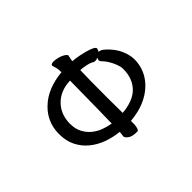

<svg xmlns="http://www.w3.org/2000/svg" viewBox="-137 -947 1275 1275"><g transform="rotate(-45 500.0 -309.5)"><path d="M561.5 -628.9Q561.5 -633.3 555.2 -639.2Q546.4 -647.9 531.5 -655Q516.6 -662.1 499.5 -666Q479.5 -670.9 465.3 -670.9Q451.2 -670.9 443.4 -667L439.9 -664.6Q437 -661.6 437 -656.2Q437 -655.8 437 -655.3Q441.9 -641.6 445.8 -625.7Q449.7 -609.9 449.7 -586.9V-583L445.8 -582.5Q383.8 -576.7 329.1 -555.7Q266.6 -531.2 223.1 -487.3Q190.4 -455.1 170.9 -413.6Q147.9 -365.2 147.9 -304.7Q147.9 -238.3 172.4 -189.9Q196.8 -141.6 237.8 -107.9Q278.8 -74.2 331.3 -54.9Q383.8 -35.6 439 -29.8L442.9 -29.3V-25.4Q442.9 -15.1 440.9 -6.8Q439 1.5 439 8.8Q439 21.5 459.5 36.9Q480 52.2 525.4 52.2Q529.3 52.2 532 51Q534.7 49.8 536.1 48.1Q537.6 46.4 540 41Q542.5 35.6 544.9 22.9Q547.4 10.3 547.4 -11.7V-28.3Q584.5 -31.7 614 -38.3Q643.6 -44.9 670.4 -55.2Q736.3 -81.1 780.3 -125.5Q806.6 -151.9 824.2 -183.6Q847.2 -226.1 852.1 -273.4V-274.9Q853.5 -287.1 853.5 -294.4Q853.5 -315.4 850.6 -332Q839.8 -390.1 803.7 -438.5Q785.6 -461.9 764.6 -481Q740.2 -503.4 726.6 -503.4H720.2Q726.6 -520 727.8 -523.2Q729 -526.4 729 -527.3Q729 -531.2 724.1 -537.1Q717.3 -545.4 689 -555.7Q658.7 -566.4 616.7 -574.7Q588.4 -580.6 552.2 -584Q555.2 -597.7 556.6 -607.9Q558.1 -618.2 561 -627Q561.5 -627.9 561.5 -628.9ZM450.7 -499 447.3 -228Q446.8 -190.4 445.8 -159.7Q444.8 -128.9 444.8 -111.3V-106L439.9 -106.9Q410.2 -111.8 377 -123.8Q343.8 -135.7 314.5 -158.7Q285.6 -181.6 266.6 -216.8Q247.6 -252 247.6 -301.8Q247.6 -334.5 256.8 -366.2Q276.9 -431.6 335 -470.2Q364.3 -489.3 405.3 -498.5Q414.1 -500 422.4 -501Q430.7 -502 433.6 -502Q439.9 -502.9 450.7 -503.9ZM546.4 -109.4Q546.4 -140.6 545.9 -171.4Q545.4 -202.1 545.4 -258.8Q545.4 -434.1 548.3 -504.4H553.7H554.2Q609.4 -499.5 641.1 -484.4Q648.4 -478 654.8 -477.5Q662.1 -477.1 669.9 -477.1L672.9 -477.5Q674.8 -478.5 686.5 -484.4L682.6 -474.1Q680.7 -467.8 680.7 -464.4Q680.7 -460.9 681.2 -459Q682.6 -453.6 691.4 -444.3Q712.9 -422.9 731.9 -386.2Q741.2 -368.2 748 -348.1Q755.4 -328.1 755.4 -309.6Q755.4 -260.7 740.7 -224.6Q711.9 -151.4 634.3 -123Q596.7 -108.9 551.3 -105L546.4 -104.5Z"/></g></svg>

Font: Bakudai
Style: Light
Weight: 300
Version: Version 1.48